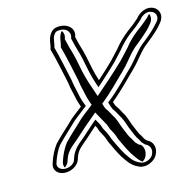

<svg xmlns="http://www.w3.org/2000/svg" viewBox="-70 -609 739 736"><g transform="rotate(-10 299.0 -240.5)"><path d="M158.6 -453 157.2 -446.9C173.8 -403.8 186.6 -357.8 201.5 -310.8C204.9 -294.5 209.2 -279.1 213.7 -267.3C220 -245.9 224.6 -230.8 234.2 -211.3L219.4 -197.6C208.7 -188 199.5 -179.3 190.5 -170.2C168.3 -143.9 139.5 -114.7 117.9 -87L117.6 -86.3C106.1 -69.2 95.9 -42.9 90.8 -21L89 -13C83.8 9.5 101.4 28 128 28C154.7 28 181.9 9.5 187.1 -13L188.9 -21C195.9 -51.5 214.2 -63.9 236.2 -87.1C251.3 -102.7 260.9 -114.3 275.6 -129.1L281.5 -120.3C284 -114.9 286.9 -108.3 289.1 -103L289.4 -103.3C296.6 -92 302.3 -84.6 307.3 -74.1L314.6 -58.3C325.7 -39.2 342 -11 355.3 7L355.5 6.8L368.1 22C380.5 36.9 393 47 413.5 54C441.3 63.5 469.9 44.9 480.6 28C498.8 -5.1 483.7 -32.3 461.2 -39.1C459 -41 455.9 -43.3 452.6 -46.5L442 -62.4C434.2 -70.1 429.1 -83.1 421.6 -96.4C410.9 -114.6 407.4 -129.4 396 -148.4L395.9 -149.3C385.9 -161.2 379.1 -176.9 365.6 -191C363.6 -194.3 360.6 -201 358 -207.4C394.5 -242.3 424.5 -280.6 456.1 -317.1C483.2 -348.4 499.9 -382.8 527 -406.2L547.9 -426.7C562.7 -441.7 576.2 -455.9 587.7 -473.8C607.3 -500.8 594.7 -525.8 577.4 -534C547.8 -547.7 517.8 -527 504.8 -506.3C493 -493.6 478.9 -479.7 464.7 -467.8L464.6 -468C444 -448.9 426 -429.3 410 -404.6L390 -378.7L390 -379C388.2 -376.3 383.8 -370.4 376.8 -362C357.5 -340.1 340 -320 319.8 -299C306.7 -328.9 297.1 -362.6 287 -397.9C277.7 -427.6 270.2 -441.5 262.6 -465.9L258.6 -477.9C269.6 -512.9 232.9 -538 191.9 -526C174.9 -521.2 165.9 -502.2 163.2 -490.5C159.7 -475.1 160.7 -462.3 158.6 -453ZM242.4 -474.5 247.8 -458.6C255.6 -433.6 263.3 -419.3 272.1 -390.9C282.1 -355.9 291.9 -321.4 305.4 -290.6L313.2 -272.8L329.8 -290.1C350.6 -311.7 368 -331.8 387.7 -354C393.5 -361 398.8 -368 398.8 -368L422.1 -398.2C436.3 -420 454.6 -440.3 470.2 -454.9C492.8 -473.9 501.7 -483.3 516.4 -499.1C526.4 -514.9 546.3 -530.4 568.3 -520.2C580.8 -514.3 588.2 -497.4 575.8 -480.4C564.2 -464.4 553.1 -451 538.1 -435.8L517.9 -416C486 -388 470 -353.7 445.3 -325.2C413.2 -288.1 383.7 -250.4 348.6 -217L339.7 -208.5L343.5 -199.4C346.5 -192 349.4 -185.4 352.4 -180.4C363.5 -168.9 372 -152.6 380.6 -141.6C395 -117.6 395.2 -108.5 407.8 -87C414.5 -75.1 419.7 -61.6 429.1 -51.5L439.8 -35.5C444.7 -30.8 448.2 -28.2 451.4 -25.4C468.8 -20.1 481 -2.1 467.7 22.9C460.3 33.6 440.8 46.3 421.4 39.7C402.8 33.3 392.5 25.1 380.9 11.1L368.3 -4.1C354.7 -22.8 339.2 -49.2 328.7 -67.3L321.6 -82.7C315.9 -94.6 309.9 -102.3 303 -113.2C300.2 -119.9 298 -124.1 295.5 -129.6L280.1 -152.6L265.8 -138.2C250.3 -122.6 240.7 -111 226.1 -95.9C206.2 -75 182.4 -57.8 173.9 -21L172.1 -13C169.4 -1.4 152.3 13 131.5 13C111 13 101.2 -1 104 -13L105.8 -21C110.5 -41.2 120.4 -66.2 129.9 -80.3C152 -108.1 179.1 -136 200.9 -161.7C209.9 -170.7 217.9 -178.3 228.5 -187.7L253 -210.6L248.3 -220.1C239.2 -238.7 234.9 -252.8 228.6 -274.3C225 -286.2 219.9 -301 216.5 -317.4C202.2 -362.5 189 -408.7 173.2 -451.2L173.6 -453C176.6 -466.2 175.2 -477.5 178.2 -490.5C180.6 -500.5 187.4 -510.1 193 -511.7C229.7 -522.4 250.2 -499.2 242.4 -474.5ZM211.8 -509.3C207.7 -503.8 204.5 -495.9 203.2 -490.5C199.9 -476 201.1 -463.8 198.6 -453L197.6 -448.6C213.9 -405.7 226.8 -359.9 241.4 -313.5C245 -296.8 249 -282.4 253.5 -270.4C260.4 -247.1 265.7 -231.4 275.8 -211L256.4 -192.9C245.7 -183.4 237.8 -175.9 228.4 -166.5C206.2 -140.2 178.1 -111.6 157.2 -85L157.1 -84.7C146.3 -68.7 135.9 -42.7 130.8 -21L129 -13C127.1 -4.7 129 2.8 133 8C138.9 3.3 145.1 -4.6 147.1 -13L148.9 -21C156.4 -53.6 177.8 -69.2 198.5 -91C213.3 -106.3 222.9 -117.9 238.1 -133.2L284.1 -179.5L320.9 -124.6C323.5 -118.9 325.3 -115.5 328.5 -108C335.5 -97 341.5 -89.3 346.9 -77.9L354 -62.3C364.2 -44.8 379.3 -18.6 391.8 -1.3L406.6 16.4C414.7 26.3 421.9 32.7 430.5 37.5C434.3 34.6 438.8 30.1 441.5 26C456.6 -2.1 440.8 -24.2 434 -27.3L427.6 -29.2C423.2 -33 420.1 -35.2 414.2 -40.9L403.5 -56.8C394.1 -66.7 389.3 -79.7 382.3 -92.1C371.1 -111.2 367.6 -126 356.8 -143.9C356.4 -144.5 356 -145.3 355.9 -145.7C346 -158.1 339 -173 327.6 -184.9C323.2 -189.5 319.8 -200.1 316.6 -207.9C353.5 -243.1 384.8 -282.3 418 -320.6C443.9 -350.5 459.3 -383.9 490 -410.8L510.4 -430.8C525 -445.7 537.6 -458.9 548.9 -476.3C560.1 -491.7 559 -505.9 553.3 -515.6C549.8 -512.2 546.1 -507.6 543.3 -503.2C530.9 -490 514.4 -473.8 498.2 -460.2C479 -442.1 464.2 -425.6 448.8 -402L426.1 -372.6C426.1 -372.6 420.7 -365.5 415 -358.5C395.4 -336.4 378.1 -316.5 357.4 -295L304.4 -239.9L280.1 -295.3C266.8 -325.8 257.1 -359.8 247.1 -395C238 -424 230.4 -438.1 222.8 -462.9L218.1 -476.5C222.7 -491 219.2 -502.3 211.8 -509.3Z"/></g></svg>

Font: HoneyBee
Style: BlurIt
Weight: 700
Foundry: Cannot Into Space Fonts
Version: Version 0.89